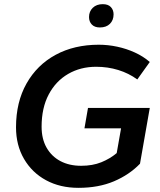

<svg xmlns="http://www.w3.org/2000/svg" viewBox="-20 -893 770 923"><path d="M357 10Q269 10 201.5 -26.5Q134 -63 95.5 -129Q57 -195 57 -281Q57 -402 107.5 -491.5Q158 -581 247.5 -629.5Q337 -678 455 -678Q499 -678 543.5 -668.5Q588 -659 628.5 -640.5Q669 -622 700 -595L640 -511Q599 -541 548.5 -556.5Q498 -572 442 -572Q367 -572 307.5 -537.5Q248 -503 214 -438.5Q180 -374 180 -284Q180 -225 204 -183Q228 -141 270.5 -118.5Q313 -96 370 -96Q425 -96 467 -113Q509 -130 541 -157L562 -276H386L403 -374H700L653 -106Q602 -53 528 -21.5Q454 10 357 10ZM460 -761Q435 -761 421.5 -775Q408 -789 408 -811Q408 -838 426 -855.5Q444 -873 474 -873Q500 -873 513 -859Q526 -845 526 -824Q526 -796 508.5 -778.5Q491 -761 460 -761Z"/></svg>

Font: Gantari SemiBold
Style: Italic
Weight: 600
Italic angle: -10°
Designer: Anugrah Pasau
Foundry: Lafontype
Version: Version 1.000